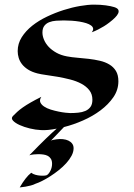

<svg xmlns="http://www.w3.org/2000/svg" viewBox="-20 -551 582 837"><path d="M496.1 -196.8Q496.1 -159.2 474.4 -127.4Q452.6 -95.7 418.5 -70.1Q384.3 -44.4 342 -25.9Q299.8 -7.3 258.8 2.9L201.2 63Q204.1 60.1 212.9 58.6Q221.7 57.1 227.1 56.2Q241.2 54.2 254.6 55.7Q268.1 57.1 278.3 62Q288.6 66.9 294.7 75.2Q300.8 83.5 300.8 95.2Q300.8 111.3 292 127.9Q283.2 144.5 268.8 160.4Q254.4 176.3 236.3 190.7Q218.3 205.1 199.7 217Q181.2 229 164.1 237.5Q147 246.1 134.8 250Q125.5 254.9 113.8 257.8Q102.1 260.7 91.3 262.7Q78.6 264.6 65.9 266.1Q78.6 244.1 91.1 228Q103.5 211.9 116.2 202.1Q123.5 208 134.3 210.9Q145 213.9 155.5 214.6Q166 215.3 174.3 214.6Q182.6 213.9 185.1 211.9Q193.8 206.1 200.4 192.1Q207 178.2 207 163.1Q207 149.4 201.7 141.1Q196.3 132.8 188 128.4Q179.7 124 168.9 122.6Q158.2 121.1 147.9 121.1Q138.2 121.1 127.9 122.1Q117.7 123 107.9 126Q152.3 80.1 180.7 52.7Q209 25.4 227.1 9.8Q207.5 13.7 189.9 15.4Q172.4 17.1 158.2 16.1Q135.3 15.1 110.1 9Q85 2.9 65.7 -5.9Q46.4 -14.6 36.9 -24.9Q27.3 -35.2 36.1 -44.9Q44.9 -54.2 55.2 -63.5Q65.4 -72.8 79.6 -82.8Q93.8 -92.8 113.3 -104Q132.8 -115.2 160.2 -128.9Q151.4 -115.2 155.8 -105Q160.2 -94.7 172.1 -86.7Q184.1 -78.6 201.4 -73.2Q218.8 -67.9 235.6 -64.5Q252.4 -61 266.4 -59.6Q280.3 -58.1 286.1 -58.1Q303.7 -58.1 321 -59.8Q338.4 -61.5 352.1 -67.4Q365.7 -73.2 374.3 -84.7Q382.8 -96.2 382.8 -116.2Q382.8 -140.6 369.4 -157.7Q356 -174.8 334.2 -186.3Q312.5 -197.8 285.6 -204.6Q258.8 -211.4 232.2 -216.1Q205.6 -220.7 181.9 -223.9Q158.2 -227.1 143.1 -231Q118.7 -237.3 102.3 -247.8Q85.9 -258.3 75.9 -271.2Q65.9 -284.2 61.5 -298.8Q57.1 -313.5 57.1 -328.1Q57.1 -360.8 74.7 -388.7Q92.3 -416.5 120.6 -439Q148.9 -461.4 184.8 -478.5Q220.7 -495.6 257.6 -507.3Q294.4 -519 329.1 -524.9Q363.8 -530.8 389.2 -530.8Q418.5 -530.8 441.2 -527.6Q463.9 -524.4 478 -520Q491.7 -515.6 495.4 -508.8Q499 -502 495.4 -493.2Q491.7 -484.4 481.4 -474.1Q471.2 -463.9 457 -453.1Q445.8 -444.3 433.1 -436.5Q421.9 -429.7 408.2 -422.6Q394.5 -415.5 379.9 -410.2Q387.2 -419.4 386 -426.8Q384.8 -434.1 377 -439.9Q369.1 -445.8 356 -450Q342.8 -454.1 326.7 -456.8Q310.5 -459.5 292.7 -460.7Q274.9 -461.9 257.8 -461.9Q241.2 -461.9 224.6 -460.7Q208 -459.5 194.8 -454.3Q181.6 -449.2 173.3 -438.5Q165 -427.7 165 -409.2Q165 -394 171.9 -377.7Q178.7 -361.3 192.1 -346.9Q205.6 -332.5 225.6 -321.3Q245.6 -310.1 272 -305.2Q292.5 -301.3 317.4 -299.3Q342.3 -297.4 367.2 -294.4Q392.1 -291.5 415.3 -286.1Q438.5 -280.8 456.5 -270Q474.6 -259.3 485.4 -241.7Q496.1 -224.1 496.1 -196.8Z"/></svg>

Font: Eagle Lake
Style: Regular
Weight: 400
Designer: Astigmatic (AOETI)
Foundry: Astigmatic (AOETI)
Version: Version 1.000